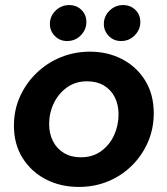

<svg xmlns="http://www.w3.org/2000/svg" viewBox="-20 -726 660 758"><path d="M291 12Q219 12 161 -18Q103 -48 69 -102.5Q35 -157 35 -230Q35 -292 59 -345Q83 -398 124.5 -438Q166 -478 220 -500Q274 -522 335 -522Q406 -522 463 -492Q520 -462 553.5 -407.5Q587 -353 587 -279Q587 -218 564 -165Q541 -112 500.5 -72Q460 -32 406.5 -10Q353 12 291 12ZM299 -105Q346 -105 379.5 -129.5Q413 -154 430.5 -192.5Q448 -231 448 -274Q448 -313 433 -342.5Q418 -372 390 -388.5Q362 -405 324 -405Q278 -405 244.5 -381Q211 -357 192.5 -318.5Q174 -280 174 -236Q174 -199 189 -169Q204 -139 232.5 -122Q261 -105 299 -105ZM458 -564Q429 -564 409.5 -584Q390 -604 390 -631Q390 -662 412.5 -684Q435 -706 466 -706Q495 -706 514.5 -687Q534 -668 534 -639Q534 -609 512 -586.5Q490 -564 458 -564ZM245 -564Q216 -564 196.5 -584Q177 -604 177 -631Q177 -662 199.5 -684Q222 -706 253 -706Q282 -706 301.5 -687Q321 -668 321 -639Q321 -609 299 -586.5Q277 -564 245 -564Z"/></svg>

Font: MuseoModerno SemiBold
Style: Italic
Weight: 600
Italic angle: -9°
Designer: Pablo Cosgaya, Héctor Gatti, Marcela Romero, and the Authors of The MuseoModerno Project.
Foundry: Omnibus-Type Team
Version: Version 1.003